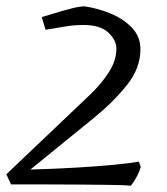

<svg xmlns="http://www.w3.org/2000/svg" viewBox="-23 -583 527 607"><path d="M391 4Q368 2 324 1.5Q280 1 226 0.5Q172 0 116 0Q60 0 12 0L-3 -32L261 -283Q297 -317 321 -354.5Q345 -392 345 -429Q345 -456 319.5 -480Q294 -504 241 -504Q210 -504 181.5 -499Q153 -494 121 -489L109 -529Q123 -533 149 -541Q175 -549 202 -556Q229 -563 244 -563Q286 -557 327 -540Q368 -523 394.5 -495Q421 -467 421 -427Q421 -367 377.5 -313Q334 -259 271 -208L73 -47Q148 -49 216 -53Q284 -57 336.5 -62Q389 -67 416 -72L422 -55Q413 -25 391 4Z"/></svg>

Font: Mate
Style: Italic
Weight: 400
Italic angle: -10.8°
Designer: Eduardo Rodriguez Tunni
Foundry: Eduardo Rodriguez Tunni
Version: Version 1.003; ttfautohint (v1.8.4.7-5d5b);gftools[0.9.24]